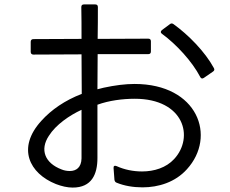

<svg xmlns="http://www.w3.org/2000/svg" viewBox="-20 -820 1040 869"><path d="M119 -585C119 -577 124 -573 131 -573L349 -574C349 -515 350 -454 350 -395C274 -366 212 -323 167 -273C55 -150 113 -35 233 13C259 23 285 29 309 29C395 29 421 -31 421 -105C421 -175 421 -259 421 -346C473 -365 535 -373 590 -373C813 -373 860 -199 768 -100C732 -61 678 -44 623 -44C583 -44 543 -52 508 -68C499 -72 493 -69 494 -59L498 -6C499 0 502 5 508 7C542 21 583 28 625 28C697 28 773 5 826 -54C961 -202 876 -440 589 -440C547 -440 500 -434 449 -423C440 -421 431 -418 421 -416C421 -469 422 -523 422 -575H651C659 -575 663 -579 663 -587V-633C663 -641 659 -645 651 -645L422 -644C423 -696 423 -745 423 -788C423 -796 419 -800 411 -800H360C352 -800 348 -796 348 -788C349 -745 349 -696 349 -644L131 -643C124 -643 119 -639 119 -631ZM944 -496C950 -500 952 -505 948 -512C908 -586 832 -663 765 -711C759 -715 754 -715 748 -710L713 -684C706 -678 706 -672 713 -667C779 -619 850 -541 886 -472C890 -464 895 -463 902 -467ZM259 -53C182 -82 160 -143 201 -205C233 -256 295 -298 349 -323C349 -238 349 -161 349 -103C348 -62 325 -46 296 -46C284 -46 271 -48 259 -53Z"/></svg>

Font: LINE Seed JP App_OTF Regular
Style: Regular
Weight: 400
Designer: LY Corporation & Fontrix & Fontworks
Version: Version 1.002